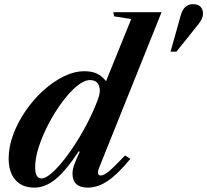

<svg xmlns="http://www.w3.org/2000/svg" viewBox="-20 -868 970 899"><path d="M141 10.5Q84 10.5 52.2 -25.5Q20.5 -61.5 20.5 -126Q20.5 -180.5 41.8 -237.8Q63 -295 99.2 -348Q135.5 -401 181.5 -443Q227.5 -485 277.5 -509.8Q327.5 -534.5 375.5 -534.5Q409.5 -534.5 433.2 -523.5Q457 -512.5 476.5 -488L594.5 -779L514.5 -791.5L510.5 -811H736.5L443.5 -81Q431 -46.5 452 -46.5Q467 -46.5 490.5 -66.2Q514 -86 565.5 -140L590.5 -124.5Q532.5 -53.5 485.5 -21.5Q438.5 10.5 391 10.5Q319.5 10.5 319.5 -55.5Q319.5 -74.5 328 -98Q336.5 -121.5 353.5 -157.5L348.5 -159.5Q288.5 -68 240 -28.8Q191.5 10.5 141 10.5ZM174.5 -32.5Q194.5 -32.5 226 -61Q257.5 -89.5 293.5 -137.8Q329.5 -186 364 -245.8Q398.5 -305.5 425 -368.5Q438 -399.5 442.8 -415.5Q447.5 -431.5 447.5 -445Q445 -493 401.5 -493Q374 -493 340 -465Q306 -437 271.8 -391Q237.5 -345 208.8 -290.5Q180 -236 162.2 -182Q144.5 -128 144.5 -84.5Q144.5 -32.5 174.5 -32.5ZM778.5 -626 826.5 -797Q834.5 -824.5 849.2 -836.5Q864 -848.5 882.5 -848.5Q909 -848.5 919.8 -835.5Q930.5 -822.5 930.5 -804Q930.5 -793 925.8 -781.5Q921 -770 908.5 -754L806 -626Z"/></svg>

Font: Libre Caslon Text SemiBold Italic
Style: Regular
Weight: 600
Italic angle: -22.583°
Designer: Pablo Impallari, Rodrigo Fuenzalida, Katja Schimmel
Foundry: Pablo Impallari, Rodrigo Fuenzalida
Version: Version 2.000